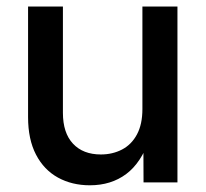

<svg xmlns="http://www.w3.org/2000/svg" viewBox="-20 -549 619 578"><path d="M250.5 8.8Q196.8 8.8 154.5 -14.4Q112.3 -37.6 88.4 -83.5Q64.5 -129.4 64.5 -196.3V-529.3H169.4V-209.5Q169.4 -148.9 199.7 -116.5Q230 -84 283.7 -84Q318.8 -84 347.4 -98.9Q376 -113.8 392.3 -144.3Q408.7 -174.8 408.7 -220.7V-529.3H514.2V0H412.1L411.6 -130.4H429.7Q405.3 -59.1 359.9 -25.1Q314.5 8.8 250.5 8.8Z"/></svg>

Font: Inter 24pt Medium
Style: Regular
Weight: 500
Designer: Rasmus Andersson
Foundry: rsms
Version: Version 4.001;git-66647c0bb